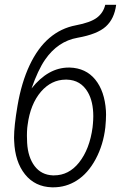

<svg xmlns="http://www.w3.org/2000/svg" viewBox="-20 -778 512 808"><path d="M261.2 -442.9Q258.3 -442.9 255.9 -442.9Q196.3 -442.4 152.8 -392.6Q107.4 -339.8 96.2 -252L94.7 -240.2Q93.3 -224.1 93.3 -207Q93.3 -192.4 94.2 -176.8Q97.7 -116.2 125.7 -79.1Q153.8 -42 202.1 -40Q205.1 -40 207.5 -40Q269.5 -40 312.5 -93.8Q357.4 -150.4 369.6 -242.2L371.1 -257.8L372.1 -272Q372.6 -280.8 372.6 -288.6Q372.6 -350.6 349.6 -390.1Q319.8 -441.4 261.2 -442.9ZM273.4 -493.7Q341.3 -491.7 380.9 -443.1Q420.4 -394.5 425.8 -312Q426.3 -304.7 426.3 -295.9Q426.3 -272.9 423.3 -242.2Q415 -168.9 382.6 -108.4Q350.1 -47.9 302.7 -18.1Q257.8 10.3 204.1 10.3Q201.7 10.3 198.7 10.3Q127.4 8.3 85.2 -44.4Q43 -97.2 39.6 -184.6Q39.1 -190.9 39.1 -198.2Q39.1 -247.6 53.7 -333Q70.3 -430.7 104.7 -503.7Q139.2 -576.7 188 -618.2Q236.8 -659.7 298.8 -671.4Q360.8 -683.1 387.9 -703.6Q415 -724.1 422.9 -757.8H468.8Q461.4 -699.2 425.5 -666.5Q389.6 -633.8 306.4 -619.1Q223.1 -604.5 169.4 -526.4Q139.6 -482.9 112.8 -405.8Q182.6 -493.7 269.5 -493.7Q271.5 -493.7 273.4 -493.7Z"/></svg>

Font: MAUL Condensed Light Italic
Style: Light Italic
Weight: 300
Italic angle: -12°
Designer: MAUL
Version: Version 1.0; 2020; ttfautohint (v1.8.3)